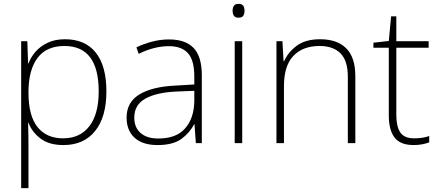

<svg xmlns="http://www.w3.org/2000/svg" viewBox="-20 -810 2278 998"><path d="M318 -606Q422 -606 477.5 -537Q533 -468 533 -335Q533 -201 474 -128.5Q415 -56 310 -56Q235 -56 190.5 -90Q146 -124 128 -172H126Q127 -142 127.5 -110.5Q128 -79 128 -50V168H90V-596H122L126 -480H128Q140 -513 165 -541.5Q190 -570 228 -588Q266 -606 318 -606ZM315 -571Q222 -571 175.5 -509.5Q129 -448 128 -335V-329Q128 -208 175 -149.5Q222 -91 308 -91Q396 -91 444.5 -154Q493 -217 493 -335Q493 -571 315 -571Z M859 -605Q944 -605 986.5 -560.5Q1029 -516 1029 -419V-66H998L991 -164H989Q965 -118 921.5 -87Q878 -56 799 -56Q721 -56 679.5 -94Q638 -132 638 -199Q638 -278 703.5 -318.5Q769 -359 890 -365L990 -371V-411Q990 -497 957 -533.5Q924 -570 858 -570Q781 -570 701 -530L689 -564Q727 -582 770 -593.5Q813 -605 859 -605ZM894 -334Q792 -329 735 -297Q678 -265 678 -199Q678 -147 711 -118.5Q744 -90 803 -90Q897 -90 943 -143.5Q989 -197 990 -285V-338Z M1219 -790Q1238 -790 1244.5 -780Q1251 -770 1251 -754Q1251 -738 1244.5 -728Q1238 -718 1219 -718Q1203 -718 1196 -728Q1189 -738 1189 -754Q1189 -770 1196 -780Q1203 -790 1219 -790ZM1239 -596V-66H1200V-596Z M1644 -606Q1732 -606 1779.5 -559Q1827 -512 1827 -413V-66H1788V-411Q1788 -494 1750 -532.5Q1712 -571 1641 -571Q1554 -571 1505 -519.5Q1456 -468 1456 -363V-66H1417V-596H1448L1454 -492H1457Q1476 -537 1521.5 -571.5Q1567 -606 1644 -606Z M2133 -91Q2156 -91 2175.5 -94Q2195 -97 2211 -103V-70Q2195 -64 2175 -60Q2155 -56 2130 -56Q2061 -56 2031 -95Q2001 -134 2001 -209V-562H1921V-588L2001 -597L2013 -725H2040V-596H2208V-562H2040V-212Q2040 -153 2060.5 -122Q2081 -91 2133 -91Z"/></svg>

Font: Noto Sans Malayalam UI ExtraLight
Style: Regular
Weight: 200
Designer: Jelle Bosma - Monotype Design Team
Foundry: Monotype Imaging Inc.
Version: Version 2.104; ttfautohint (v1.8.4.7-5d5b)